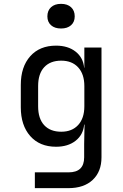

<svg xmlns="http://www.w3.org/2000/svg" viewBox="-20 -797 640 997"><path d="M161 180V98H336Q417 98 417 20V-50L419 -150H417Q412 -97 372.5 -66Q333 -35 271 -35Q186 -35 137 -90.5Q88 -146 88 -240V-356Q88 -450 137 -505Q186 -560 271 -560Q333 -560 372.5 -529Q412 -498 417 -445H418V-550H507V20Q507 94 461.5 137Q416 180 335 180ZM298 -113Q354 -113 386 -148Q418 -183 418 -245V-350Q418 -412 386 -447Q354 -482 298 -482Q241 -482 209.5 -448Q178 -414 178 -350V-245Q178 -181 209.5 -147Q241 -113 298 -113ZM297 -649Q264 -649 245 -666Q226 -683 226 -712Q226 -742 245 -759.5Q264 -777 297 -777Q330 -777 349 -759.5Q368 -742 368 -712Q368 -683 349 -666Q330 -649 297 -649Z"/></svg>

Font: NKDuy Mono
Style: Regular
Weight: 400
Monospace: yes
Designer: NKDuy
Foundry: NKDuy
Version: Version 2.251; ttfautohint (v1.8.4.7-5d5b)